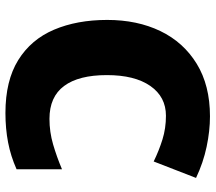

<svg xmlns="http://www.w3.org/2000/svg" viewBox="-62 -702 774 689"><g transform="rotate(90 324.5 -357.0)"><path d="M395 -566Q327 -566 288 -510Q249 -454 249 -354Q249 -253 288 -200.5Q327 -148 406 -148Q453 -148 497.5 -161Q542 -174 587 -193V-30Q540 -9 490.5 0.5Q441 10 385 10Q269 10 195 -36Q121 -82 86 -164.5Q51 -247 51 -355Q51 -463 91 -546Q131 -629 208.5 -676.5Q286 -724 397 -724Q449 -724 506 -712Q563 -700 618 -674L559 -522Q520 -541 480 -553.5Q440 -566 395 -566Z"/></g></svg>

Font: Noto Sans Cherokee Black
Style: Regular
Weight: 900
Designer: Monotype Design Team
Foundry: Monotype Imaging Inc.
Version: Version 2.001; ttfautohint (v1.8.4.7-5d5b)